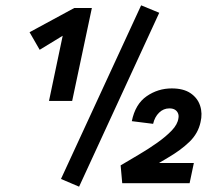

<svg xmlns="http://www.w3.org/2000/svg" viewBox="-20 -688 807 721"><path d="M164 -309 222 -585 288 -598 129 -501 91 -567 259 -658H325L251 -309ZM277 13 209 -16 510 -668 578 -640ZM433 -67Q465 -86 501.5 -107.5Q538 -129 570.5 -152Q603 -175 625 -198Q647 -221 650 -244Q652 -254 648.5 -262.5Q645 -271 637 -276Q629 -281 616 -281Q594 -281 577.5 -265Q561 -249 555 -223L475 -233Q488 -297 530.5 -326.5Q573 -356 625 -356Q669 -356 695.5 -338Q722 -320 731.5 -291Q741 -262 733 -229Q724 -187 691.5 -155.5Q659 -124 610 -95.5Q561 -67 501 -31L544 -76H708L692 0H439Z"/></svg>

Font: Ysabeau Office
Style: Bold Italic
Weight: 700
Italic angle: -12°
Designer: Christian Thalmann (Catharsis Fonts)
Version: Version 2.001;gftools[0.9.30]; featfreeze: tnum,lnum,ss02